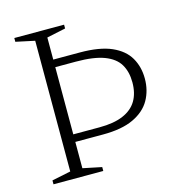

<svg xmlns="http://www.w3.org/2000/svg" viewBox="-102 -767 804 857"><g transform="rotate(-15 300.0 -338.0)"><path d="M498.5 -348.5Q498.5 -397.5 478 -432Q457.5 -466.5 409.2 -484.8Q361 -503 278.5 -503H144.5L146.5 -538H306Q397.5 -538 452.5 -513.8Q507.5 -489.5 532 -447Q556.5 -404.5 556.5 -350.5Q556.5 -296 531.8 -252.2Q507 -208.5 453 -183Q399 -157.5 311.5 -157.5H147L145 -192.5H304.5Q371 -192.5 414 -210.8Q457 -229 477.8 -263.8Q498.5 -298.5 498.5 -348.5ZM270.5 -18V0H40.5V-18L127.5 -36V-640L40.5 -658.5V-676H270.5V-658.5L183.5 -640V-36Z"/></g></svg>

Font: Newsreader 16pt Light
Style: Regular
Weight: 300
Designer: Hugues Gentile
Foundry: Production Type
Version: Version 1.003